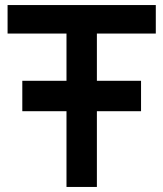

<svg xmlns="http://www.w3.org/2000/svg" viewBox="-20 -740 646 760"><path d="M68.3 -299.8V-420.2H538.3V-299.8ZM243.2 0V-607.2H10V-720H596.7V-607.2H363.5V0Z"/></svg>

Font: Manrope
Style: Regular
Weight: 400
Designer: Mikhail Sharanda
Foundry: Mikhail Sharanda
Version: Version 4.503